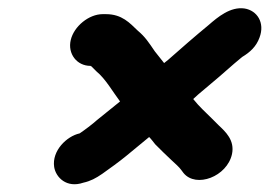

<svg xmlns="http://www.w3.org/2000/svg" viewBox="-20 -553 667 475"><path d="M204 -390C205 -389 205 -389 206 -389L219 -376C241 -358 259 -326 277 -302L220 -256C209 -246 189 -231 177 -223C145 -216 108 -180 114 -140C118 -114 145 -87 186 -101C204 -105 217 -112 233 -123C250 -135 275 -153 292 -167L349 -214C355 -208 359 -202 364 -196C379 -181 389 -171 403 -158L418 -144C422 -140 426 -136 428 -133L434 -125C465 -87 542 -116 554 -172C561 -206 538 -227 521 -243L505 -259C489 -275 473 -289 458 -308L470 -319C481 -328 491 -337 502 -346C530 -369 552 -390 579 -412C599 -424 614 -438 622 -460C636 -497 616 -527 585 -532C550 -537 519 -511 496 -491C462 -463 430 -435 396 -405L386 -397L363 -426C348 -448 339 -462 321 -477C301 -496 282 -518 242 -518H234C200 -518 163 -488 155 -454C147 -420 170 -390 204 -390Z"/></svg>

Font: Electronic
Style: SuThkIt
Weight: 900
Version: Version 1.011